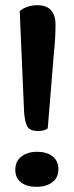

<svg xmlns="http://www.w3.org/2000/svg" viewBox="-20 -700 287 740"><path d="M194 -604Q194 -554 187 -486L164 -205Q151 -195 127 -195Q96 -195 86 -211.5Q76 -228 73 -266L56 -657Q68 -668 86.5 -674Q105 -680 123 -680Q194 -680 194 -604ZM205 -48Q205 -15 181.5 2.5Q158 20 120 20Q83 20 61 3Q39 -14 39 -46Q39 -79 63 -97Q87 -115 123 -115Q160 -115 182.5 -97.5Q205 -80 205 -48Z"/></svg>

Font: Sansita Medium
Style: Regular
Weight: 500
Designer: Pablo Cosgaya
Foundry: Omnibus-Type
Version: Version 1.006